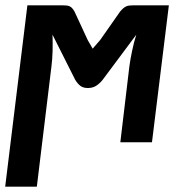

<svg xmlns="http://www.w3.org/2000/svg" viewBox="-24 -535 683 722"><path d="M324.5 -352 353 -385 428 -492Q434.5 -499.5 439.8 -504Q445 -508.5 450.5 -511Q456 -513.5 462.8 -514.2Q469.5 -515 479 -515H611L547.5 0H428.5L462.5 -285.5Q464 -298 466.8 -313Q469.5 -328 472.8 -343.8Q476 -359.5 480 -375Q484 -390.5 488.5 -404.5L362.5 -235.5Q351 -221 337.8 -212.5Q324.5 -204 306.5 -204Q288.5 -204 277.8 -212.5Q267 -221 258.5 -235.5L173.5 -404.5Q174 -390.5 174 -375Q174 -359.5 173.8 -343.8Q173.5 -328 172.2 -313Q171 -298 169.5 -285.5L114.5 167H-4.5L79 -515H211Q220.5 -515 227 -514.2Q233.5 -513.5 238.5 -511Q243.5 -508.5 247.5 -504Q251.5 -499.5 256 -492L306 -384Z"/></svg>

Font: Lato Heavy
Style: Italic
Weight: 800
Italic angle: -7°
Designer: Lukasz Dziedzic
Foundry: tyPoland Lukasz Dziedzic
Version: Version 2.007; 2014-02-27